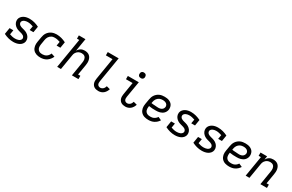

<svg xmlns="http://www.w3.org/2000/svg" viewBox="187 -2220 5626 3705"><g transform="rotate(30 3000.0 -367.5)"><path d="M261 8Q203 8 149 -6.5Q95 -21 46 -46L69 -188H153L137 -89Q166 -78 197 -71.5Q228 -65 260 -65Q279 -65 298 -68Q317 -71 335.5 -78Q354 -85 369 -99.5Q384 -114 388 -133Q391 -152 382 -168.5Q373 -185 359 -195Q345 -205 327.5 -211Q310 -217 292.5 -221.5Q275 -226 257 -231Q239 -236 222.5 -242.5Q206 -249 191 -258.5Q176 -268 163 -280Q150 -292 139.5 -306.5Q129 -321 122.5 -337.5Q116 -354 113.5 -372.5Q111 -391 114 -410Q119 -442 140.5 -468.5Q162 -495 191.5 -510.5Q221 -526 252.5 -532Q284 -538 315 -538Q373 -538 426.5 -523.5Q480 -509 529 -484L507 -350H423L439 -441Q409 -451 378.5 -458Q348 -465 316 -465Q298 -465 280 -462Q262 -459 244.5 -451.5Q227 -444 213 -430Q199 -416 196 -398Q193 -379 201.5 -362.5Q210 -346 224 -335.5Q238 -325 255.5 -319Q273 -313 290.5 -308.5Q308 -304 326 -299Q344 -294 360.5 -287.5Q377 -281 392 -271.5Q407 -262 420 -250.5Q433 -239 443.5 -224.5Q454 -210 460.5 -193.5Q467 -177 469.5 -158.5Q472 -140 469 -121Q464 -88 441.5 -61Q419 -34 388.5 -19Q358 -4 325.5 2Q293 8 261 8Z M866 8Q842 8 819 5Q796 2 774.5 -5.5Q753 -13 734 -25.5Q715 -38 701 -55Q687 -72 678.5 -92.5Q670 -113 666 -136Q662 -159 663 -182.5Q664 -206 668 -230L687 -340Q691 -367 700 -393Q709 -419 725 -443Q741 -467 763.5 -486Q786 -505 812 -516.5Q838 -528 865 -533Q892 -538 919 -538Q947 -538 975 -534Q1003 -530 1029 -523Q1055 -516 1080 -506Q1105 -496 1129 -484L1107 -350H1023L1039 -441Q1010 -451 980.5 -457.5Q951 -464 920 -464Q902 -464 884 -461Q866 -458 849 -449Q832 -440 817.5 -427Q803 -414 793 -397.5Q783 -381 777 -363.5Q771 -346 768 -328L750 -218Q747 -198 746.5 -178.5Q746 -159 751 -141Q756 -123 767 -108Q778 -93 793.5 -83Q809 -73 827.5 -69.5Q846 -66 866 -66Q889 -66 913 -72Q937 -78 957.5 -92Q978 -106 993 -126.5Q1008 -147 1017 -169L1095 -143Q1080 -109 1056.5 -79.5Q1033 -50 1002 -29.5Q971 -9 935.5 -0.5Q900 8 866 8Z M1238 0 1348 -662H1297V-735H1444L1397 -451Q1408 -471 1424 -488Q1440 -505 1460 -517Q1480 -529 1502 -533.5Q1524 -538 1545 -538Q1574 -538 1601 -530.5Q1628 -523 1649 -506Q1670 -489 1682.5 -465Q1695 -441 1700.5 -414Q1706 -387 1705 -358Q1704 -329 1699 -300L1661 -74H1712V0H1566L1617 -312Q1620 -331 1621 -349Q1622 -367 1619 -384.5Q1616 -402 1608 -417.5Q1600 -433 1587 -444Q1574 -455 1556.5 -460Q1539 -465 1520 -465Q1503 -465 1486 -461.5Q1469 -458 1453.5 -450Q1438 -442 1424.5 -429.5Q1411 -417 1401 -402Q1391 -387 1385.5 -370.5Q1380 -354 1378 -337L1322 0Z M2158 8Q2133 8 2109 3Q2085 -2 2065 -14Q2045 -26 2031.5 -45Q2018 -64 2011.5 -86.5Q2005 -109 2005.5 -134Q2006 -159 2010 -184L2089 -662H1941V-735H2184L2091 -172Q2088 -153 2088.5 -133.5Q2089 -114 2097.5 -98.5Q2106 -83 2122 -74.5Q2138 -66 2158 -66Q2174 -66 2191 -73Q2208 -80 2221 -93Q2234 -106 2242 -122Q2250 -138 2255 -155L2334 -134Q2325 -105 2309 -78Q2293 -51 2269 -31Q2245 -11 2216 -1.5Q2187 8 2158 8Z M2758 8Q2733 8 2709 3Q2685 -2 2665 -14Q2645 -26 2631.5 -45Q2618 -64 2611.5 -86.5Q2605 -109 2605.5 -134Q2606 -159 2610 -184L2655 -457H2507V-530H2751L2691 -172Q2688 -153 2688.5 -133.5Q2689 -114 2697.5 -98.5Q2706 -83 2722 -74.5Q2738 -66 2758 -66Q2774 -66 2791 -73Q2808 -80 2821 -93Q2834 -106 2842 -122Q2850 -138 2855 -155L2934 -134Q2925 -105 2909 -78Q2893 -51 2869 -31Q2845 -11 2816 -1.5Q2787 8 2758 8ZM2743 -618Q2728 -618 2714.5 -623Q2701 -628 2692.5 -639.5Q2684 -651 2681.5 -665.5Q2679 -680 2682 -695Q2684 -705 2689 -715Q2694 -725 2703 -731.5Q2712 -738 2722.5 -740.5Q2733 -743 2743 -743Q2758 -743 2772 -737.5Q2786 -732 2794 -720.5Q2802 -709 2804.5 -694.5Q2807 -680 2805 -665Q2803 -655 2797.5 -645Q2792 -635 2783 -628.5Q2774 -622 2763.5 -620Q2753 -618 2743 -618Z M3273 8Q3249 8 3225 5Q3201 2 3179 -5Q3157 -12 3138 -24.5Q3119 -37 3104.5 -53.5Q3090 -70 3080.5 -91Q3071 -112 3066.5 -135Q3062 -158 3063 -182Q3064 -206 3068 -230L3087 -340Q3091 -367 3100.5 -394Q3110 -421 3126.5 -445Q3143 -469 3166 -488Q3189 -507 3215.5 -518.5Q3242 -530 3270 -534Q3298 -538 3325 -538Q3352 -538 3378 -534Q3404 -530 3427 -520.5Q3450 -511 3469.5 -495.5Q3489 -480 3501 -458Q3513 -436 3517 -410Q3521 -384 3517 -358Q3513 -336 3502.5 -315Q3492 -294 3475.5 -277Q3459 -260 3438 -249Q3417 -238 3395 -231.5Q3373 -225 3351 -223Q3329 -221 3307 -221Q3268 -221 3229 -222.5Q3190 -224 3152 -231L3150 -218Q3147 -198 3147 -178Q3147 -158 3152.5 -139.5Q3158 -121 3169.5 -106.5Q3181 -92 3197.5 -82.5Q3214 -73 3233.5 -69.5Q3253 -66 3273 -66Q3293 -66 3313 -69.5Q3333 -73 3352.5 -83Q3372 -93 3388 -108Q3404 -123 3415 -141L3489 -108Q3472 -80 3447.5 -57Q3423 -34 3394 -19Q3365 -4 3334 2Q3303 8 3273 8ZM3320 -292Q3332 -292 3344.5 -293.5Q3357 -295 3369 -298.5Q3381 -302 3392.5 -308.5Q3404 -315 3413 -324.5Q3422 -334 3427.5 -345.5Q3433 -357 3435 -369Q3438 -383 3435 -397.5Q3432 -412 3424.5 -423.5Q3417 -435 3406 -443Q3395 -451 3381.5 -456Q3368 -461 3353.5 -463Q3339 -465 3325 -465Q3307 -465 3288 -462Q3269 -459 3251.5 -450.5Q3234 -442 3219 -428.5Q3204 -415 3193.5 -398.5Q3183 -382 3177 -364Q3171 -346 3168 -328L3164 -304Q3183 -300 3202.5 -299Q3222 -298 3242 -297Q3262 -296 3281.5 -294Q3301 -292 3320 -292Z M3861 8Q3803 8 3749 -6.5Q3695 -21 3646 -46L3669 -188H3753L3737 -89Q3766 -78 3797 -71.5Q3828 -65 3860 -65Q3879 -65 3898 -68Q3917 -71 3935.5 -78Q3954 -85 3969 -99.5Q3984 -114 3988 -133Q3991 -152 3982 -168.5Q3973 -185 3959 -195Q3945 -205 3927.5 -211Q3910 -217 3892.5 -221.5Q3875 -226 3857 -231Q3839 -236 3822.5 -242.5Q3806 -249 3791 -258.5Q3776 -268 3763 -280Q3750 -292 3739.5 -306.5Q3729 -321 3722.5 -337.5Q3716 -354 3713.5 -372.5Q3711 -391 3714 -410Q3719 -442 3740.5 -468.5Q3762 -495 3791.5 -510.5Q3821 -526 3852.5 -532Q3884 -538 3915 -538Q3973 -538 4026.5 -523.5Q4080 -509 4129 -484L4107 -350H4023L4039 -441Q4009 -451 3978.5 -458Q3948 -465 3916 -465Q3898 -465 3880 -462Q3862 -459 3844.5 -451.5Q3827 -444 3813 -430Q3799 -416 3796 -398Q3793 -379 3801.5 -362.5Q3810 -346 3824 -335.5Q3838 -325 3855.5 -319Q3873 -313 3890.5 -308.5Q3908 -304 3926 -299Q3944 -294 3960.5 -287.5Q3977 -281 3992 -271.5Q4007 -262 4020 -250.5Q4033 -239 4043.5 -224.5Q4054 -210 4060.5 -193.5Q4067 -177 4069.5 -158.5Q4072 -140 4069 -121Q4064 -88 4041.5 -61Q4019 -34 3988.5 -19Q3958 -4 3925.5 2Q3893 8 3861 8Z M4461 8Q4403 8 4349 -6.5Q4295 -21 4246 -46L4269 -188H4353L4337 -89Q4366 -78 4397 -71.5Q4428 -65 4460 -65Q4479 -65 4498 -68Q4517 -71 4535.5 -78Q4554 -85 4569 -99.5Q4584 -114 4588 -133Q4591 -152 4582 -168.5Q4573 -185 4559 -195Q4545 -205 4527.5 -211Q4510 -217 4492.5 -221.5Q4475 -226 4457 -231Q4439 -236 4422.5 -242.5Q4406 -249 4391 -258.5Q4376 -268 4363 -280Q4350 -292 4339.5 -306.5Q4329 -321 4322.5 -337.5Q4316 -354 4313.5 -372.5Q4311 -391 4314 -410Q4319 -442 4340.5 -468.5Q4362 -495 4391.5 -510.5Q4421 -526 4452.5 -532Q4484 -538 4515 -538Q4573 -538 4626.5 -523.5Q4680 -509 4729 -484L4707 -350H4623L4639 -441Q4609 -451 4578.5 -458Q4548 -465 4516 -465Q4498 -465 4480 -462Q4462 -459 4444.5 -451.5Q4427 -444 4413 -430Q4399 -416 4396 -398Q4393 -379 4401.5 -362.5Q4410 -346 4424 -335.5Q4438 -325 4455.5 -319Q4473 -313 4490.5 -308.5Q4508 -304 4526 -299Q4544 -294 4560.5 -287.5Q4577 -281 4592 -271.5Q4607 -262 4620 -250.5Q4633 -239 4643.5 -224.5Q4654 -210 4660.5 -193.5Q4667 -177 4669.5 -158.5Q4672 -140 4669 -121Q4664 -88 4641.5 -61Q4619 -34 4588.5 -19Q4558 -4 4525.5 2Q4493 8 4461 8Z M5073 8Q5049 8 5025 5Q5001 2 4979 -5Q4957 -12 4938 -24.5Q4919 -37 4904.5 -53.5Q4890 -70 4880.5 -91Q4871 -112 4866.5 -135Q4862 -158 4863 -182Q4864 -206 4868 -230L4887 -340Q4891 -367 4900.5 -394Q4910 -421 4926.5 -445Q4943 -469 4966 -488Q4989 -507 5015.5 -518.5Q5042 -530 5070 -534Q5098 -538 5125 -538Q5152 -538 5178 -534Q5204 -530 5227 -520.5Q5250 -511 5269.5 -495.5Q5289 -480 5301 -458Q5313 -436 5317 -410Q5321 -384 5317 -358Q5313 -336 5302.5 -315Q5292 -294 5275.5 -277Q5259 -260 5238 -249Q5217 -238 5195 -231.5Q5173 -225 5151 -223Q5129 -221 5107 -221Q5068 -221 5029 -222.5Q4990 -224 4952 -231L4950 -218Q4947 -198 4947 -178Q4947 -158 4952.5 -139.5Q4958 -121 4969.5 -106.5Q4981 -92 4997.5 -82.5Q5014 -73 5033.5 -69.5Q5053 -66 5073 -66Q5093 -66 5113 -69.5Q5133 -73 5152.5 -83Q5172 -93 5188 -108Q5204 -123 5215 -141L5289 -108Q5272 -80 5247.5 -57Q5223 -34 5194 -19Q5165 -4 5134 2Q5103 8 5073 8ZM5120 -292Q5132 -292 5144.5 -293.5Q5157 -295 5169 -298.5Q5181 -302 5192.5 -308.5Q5204 -315 5213 -324.5Q5222 -334 5227.5 -345.5Q5233 -357 5235 -369Q5238 -383 5235 -397.5Q5232 -412 5224.5 -423.5Q5217 -435 5206 -443Q5195 -451 5181.5 -456Q5168 -461 5153.5 -463Q5139 -465 5125 -465Q5107 -465 5088 -462Q5069 -459 5051.5 -450.5Q5034 -442 5019 -428.5Q5004 -415 4993.5 -398.5Q4983 -382 4977 -364Q4971 -346 4968 -328L4964 -304Q4983 -300 5002.5 -299Q5022 -298 5042 -297Q5062 -296 5081.5 -294Q5101 -292 5120 -292Z M5438 0 5514 -457H5463V-530H5610L5597 -451Q5608 -471 5624 -488Q5640 -505 5660 -517Q5680 -529 5702 -533.5Q5724 -538 5745 -538Q5774 -538 5801 -530.5Q5828 -523 5849 -506Q5870 -489 5882.5 -465Q5895 -441 5900.5 -414Q5906 -387 5905 -358Q5904 -329 5899 -300L5861 -74H5912V0H5766L5817 -312Q5820 -331 5821 -349Q5822 -367 5819 -384.5Q5816 -402 5808 -417.5Q5800 -433 5787 -444Q5774 -455 5756.5 -460Q5739 -465 5720 -465Q5703 -465 5686 -461.5Q5669 -458 5653.5 -450Q5638 -442 5624.5 -429.5Q5611 -417 5601 -402Q5591 -387 5585.5 -370.5Q5580 -354 5578 -337L5522 0Z"/></g></svg>

Font: Iosevka Slab Extended
Style: Italic
Weight: 400
Width: 7
Italic angle: -9°
Monospace: yes
Designer: Belleve Invis
Foundry: Belleve Invis
Version: Version 11.1.0; ttfautohint (v1.8.3)